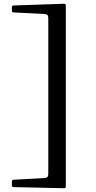

<svg xmlns="http://www.w3.org/2000/svg" viewBox="-20 -864 508 1018"><path d="M43 -807V-825Q43 -835 52 -835L319 -844Q329 -844 329 -835V124Q329 134 320 134L53 128Q43 128 43 119V100Q43 90 52 89L214 80Q227 79 231.5 74.5Q236 70 236 57V-767Q236 -780 231.5 -784.5Q227 -789 214 -790L53 -798Q43 -798 43 -807Z"/></svg>

Font: Hahmlet Medium
Style: Regular
Weight: 500
Version: Version 1.002